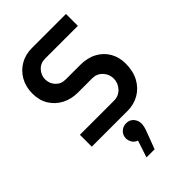

<svg xmlns="http://www.w3.org/2000/svg" viewBox="-286 -805 1199 1199"><g transform="rotate(-45 313.0 -205.5)"><path d="M71 0V-105H372Q414 -105 441.5 -135Q469 -165 469 -203Q469 -243 442 -271.5Q415 -300 374 -300H249Q190 -300 143.5 -324.5Q97 -349 70 -393Q43 -437 43 -497Q43 -556 69 -602Q95 -648 140 -674Q185 -700 242 -700H543V-595H253Q213 -595 187.5 -567Q162 -539 162 -503Q162 -466 187 -439Q212 -412 252 -412H380Q444 -412 490.5 -387Q537 -362 562.5 -318Q588 -274 588 -217Q588 -150 561.5 -101.5Q535 -53 489.5 -26.5Q444 0 387 0ZM265 289 302 177Q280 170 269 151.5Q258 133 258 114Q258 86 278 67Q298 48 326 48Q357 48 375 69Q393 90 393 118Q393 142 379 177L337 289Z"/></g></svg>

Font: MuseoModerno Medium
Style: Regular
Weight: 500
Designer: Pablo Cosgaya, Héctor Gatti, Marcela Romero, and the Authors of The MuseoModerno Project.
Foundry: Omnibus-Type Team
Version: Version 1.001